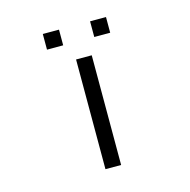

<svg xmlns="http://www.w3.org/2000/svg" viewBox="-87 -686 713 722"><g transform="rotate(-15 270.0 -325.0)"><path d="M141 -601H204V-540H141ZM325 -601H387V-540H325ZM237 -476H298V-49H237Z"/></g></svg>

Font: IBM 3270
Style: Regular
Weight: 400
Monospace: yes
Version: Version 2.3.1